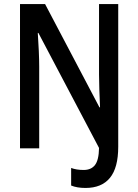

<svg xmlns="http://www.w3.org/2000/svg" viewBox="-20 -734 684 950"><path d="M403 196Q361 196 332 184V97Q345 102 360.5 104.5Q376 107 394 107Q431 107 450 82.5Q469 58 470 -2L170 -571H167Q170 -527 172 -482Q174 -437 174 -404V0H79V-714H203L472 -203H475Q473 -247 471.5 -290Q470 -333 470 -365V-714H565V-8Q565 96 524 146Q483 196 403 196Z"/></svg>

Font: Noto Sans Telugu Condensed Medium
Style: Regular
Weight: 500
Width: 3
Designer: Jelle Bosma - Monotype Design Team
Foundry: Monotype Imaging Inc.
Version: Version 2.005; ttfautohint (v1.8.4.7-5d5b)